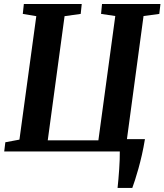

<svg xmlns="http://www.w3.org/2000/svg" viewBox="-20 -763 828 967"><path d="M572.1 183.6Q574.4 162.5 576.5 138.2Q578.6 113.9 580.3 89.1Q581.9 64.3 582.8 41.3Q583.7 18.2 583.4 0H1.2L6.9 -46.5L77.9 -59.8L162.8 -681.6L94.8 -693L100.1 -743H391.7L386.5 -693L305.2 -681.6L220.5 -56.3H475.5L560.6 -682.3L489 -693L493.8 -743H788.1L782.3 -693L702.9 -682.2L619.3 -62.3H710Q703.2 -20.3 694.6 17.3Q686 54.9 677.1 86.6Q668.2 118.4 660.2 143Q652.2 167.6 646.3 183.6Z"/></svg>

Font: Merriweather Light
Style: Italic
Weight: 300
Italic angle: -7.8°
Designer: Eben Sorkin
Foundry: Eben Sorkin
Version: Version 2.101